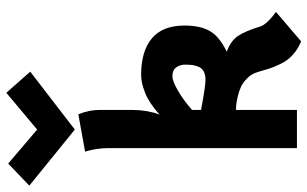

<svg xmlns="http://www.w3.org/2000/svg" viewBox="-258 -762 979 612"><g transform="rotate(-90 232.0 -456.5)"><path d="M124.5 -708 -54.2 -853 16.1 -920.4 124.5 -828.1 241.7 -926.3 309.1 -850.1ZM282.2 -291.5Q297.9 -291.5 308.3 -296.4Q318.8 -301.3 323.5 -311Q328.1 -320.8 329.8 -331.1Q331.5 -341.3 331.5 -356.4Q331.5 -372.1 322.8 -384.5Q314 -397 294.9 -397Q279.3 -397 252.2 -381.3Q225.1 -365.7 206.1 -350.1L187 -334.5V-305.7Q262.7 -291.5 282.2 -291.5ZM187 0H65.4V-599.6Q65.4 -639.6 54.2 -675.3L173.3 -696.8Q187 -661.6 187 -631.3V-522.5Q187 -478.5 172.4 -437.5Q174.8 -439.9 179 -443.8Q183.1 -447.8 196.8 -458Q210.4 -468.3 224.6 -476.1Q238.8 -483.9 259.3 -490.2Q279.8 -496.6 299.3 -496.6Q374.5 -496.6 415.3 -462.4Q456.1 -428.2 456.1 -358.4Q456.1 -309.1 439 -278.3Q421.9 -247.6 372.6 -223.6Q407.2 -211.4 423.1 -187.5Q439 -163.6 452.6 -118.2Q459 -96.2 499.5 -66.9L405.8 13.2Q387.2 5.9 372.8 -5.1Q358.4 -16.1 349.1 -27.6Q339.8 -39.1 331.5 -57.1Q323.2 -75.2 318.8 -88.4Q314.5 -101.6 308.1 -124.5Q302.7 -143.6 288.8 -157.7Q274.9 -171.9 260.5 -178.5Q246.1 -185.1 228.5 -189Q210.9 -192.9 202.6 -193.6Q194.3 -194.3 188 -194.3H187Z"/></g></svg>

Font: Fantasque Sans Mono
Style: Bold
Weight: 700
Monospace: yes
Designer: Jany Belluz
Version: Version 1.8.0 ; ttfautohint (v1.8.2)